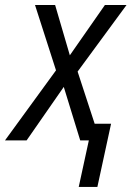

<svg xmlns="http://www.w3.org/2000/svg" viewBox="-49 -555 520 759"><path d="M262.2 184.1 302.2 0H268.1L203.1 -211.4L56.2 0H-29.3L172.4 -276.9L89.4 -535.2H168.9L227.1 -336.4L365.7 -535.2H451.2L257.8 -272L325.2 -65.9H390.1L335.9 184.1Z"/></svg>

Font: Open Sans SemiCondensed
Style: Italic
Weight: 400
Width: 4
Italic angle: -12°
Designer: Monotype Design Team
Foundry: Monotype Imaging Inc.
Version: Version 3.000